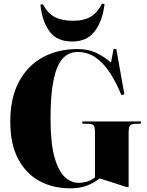

<svg xmlns="http://www.w3.org/2000/svg" viewBox="-20 -1011 800 1045"><path d="M362 14Q268 14 194.5 -26Q121 -66 78.5 -146.5Q36 -227 36 -349Q36 -479 83.5 -567Q131 -655 213.5 -699.5Q296 -744 401 -744Q464 -744 510.5 -720Q557 -696 584 -670L598 -744H613L657 -498L641 -493Q614 -559 580 -612Q546 -665 502.5 -696.5Q459 -728 402 -728Q353 -728 320.5 -691.5Q288 -655 271.5 -575.5Q255 -496 255 -366Q255 -232 276.5 -156Q298 -80 332.5 -48Q367 -16 408 -16Q433 -16 456.5 -23.5Q480 -31 497 -46V-287Q497 -317 491 -326.5Q485 -336 464 -337L428 -338V-350H747V-338L714 -337Q693 -336 686.5 -326Q680 -316 680 -286V7H669L523 -40Q485 -12 448.5 1Q412 14 362 14ZM373 -785Q290 -785 249.5 -840Q209 -895 200 -986L213 -988Q240 -938 278.5 -918Q317 -898 376 -898Q438 -898 474.5 -920.5Q511 -943 535 -991L549 -989Q538 -896 495.5 -840.5Q453 -785 373 -785Z"/></svg>

Font: Literata 72pt ExtraBold
Style: Regular
Weight: 800
Designer: Latin by Veronika Burian and Jose Scaglione. Greek by Irene Vlachou. Cyrillic by Vera Evstafieva.
Foundry: TypeTogether
Version: Version 3.002